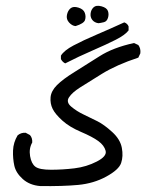

<svg xmlns="http://www.w3.org/2000/svg" viewBox="-20 -460 540 654"><path d="M117.2 173.8Q81.1 170.9 57.6 149.9Q34.2 128.9 28.8 104.5Q23.4 80.1 24.4 52.7Q25.4 25.4 40 1Q51.8 -8.8 67.4 -7.8L82 0Q90.8 9.8 89.8 25.4Q78.1 45.9 82.5 71.8Q86.9 97.7 100.6 107.9Q114.3 118.2 153.8 118.2Q193.4 118.2 233.9 113.3Q274.4 108.4 309.6 90.3Q344.7 72.3 339.8 53.7Q335 35.2 314.9 20.5Q294.9 5.9 255.9 -10.7Q216.8 -27.3 192.4 -49.3Q168 -71.3 159.2 -89.4Q150.4 -107.4 152.3 -128.9Q154.3 -150.4 174.3 -170.4Q194.3 -190.4 233.9 -214.8Q273.4 -239.3 319.3 -268.6Q365.2 -297.9 436.5 -313.5L451.2 -306.6Q460 -294.9 458 -278.3L451.2 -263.7Q377 -239.3 327.1 -208.5Q277.3 -177.7 252 -161.6Q226.6 -145.5 215.3 -128.9Q204.1 -112.3 222.7 -96.7Q241.2 -81.1 265.1 -69.8Q289.1 -58.6 312 -46.9Q335 -35.2 362.3 -10.3Q389.6 14.6 395 43.5Q400.4 72.3 392.6 95.2Q384.8 118.2 341.8 141.6Q298.8 165 246.1 169.9Q193.4 174.8 117.2 173.8ZM202.1 -244.1Q192.4 -249 187.5 -258.8V-270.5Q198.2 -288.1 230.5 -305.2Q262.7 -322.3 309.6 -342.3Q356.4 -362.3 403.3 -383.8Q414.1 -379.9 418 -370.1V-356.4Q406.2 -340.8 374.5 -324.7Q342.8 -308.6 295.4 -288.1Q248 -267.6 202.1 -244.1ZM237.3 -371.1Q225.6 -372.1 215.3 -383.3Q205.1 -394.5 208 -409.2Q210.9 -423.8 220.2 -431.6Q229.5 -439.5 247.1 -434.1Q264.6 -428.7 269 -416Q273.4 -403.3 269.5 -391.6Q265.6 -379.9 237.3 -371.1ZM315.4 -380.9Q301.8 -382.8 294.4 -392.1Q287.1 -401.4 288.6 -414.1Q290 -426.8 298.8 -435.1Q307.6 -443.4 325.7 -438.5Q343.8 -433.6 347.7 -422.4Q351.6 -411.1 347.7 -398.9Q343.8 -386.7 333.5 -384.3Q323.2 -381.8 315.4 -380.9Z"/></svg>

Font: JasonHandwriting4
Style: Regular
Weight: 400
Version: Version 1.01.21